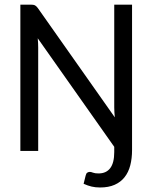

<svg xmlns="http://www.w3.org/2000/svg" viewBox="-20 -662 668 842"><path d="M559.1 -3.9Q559.1 32.7 551.3 63Q543.5 93.3 526.4 115Q509.3 136.7 482.7 148.4Q456.1 160.2 418.9 160.2Q398.4 160.2 381.8 156.2Q365.2 152.3 346.7 144L355.5 108.4Q357.9 98.1 363 95Q368.2 91.8 374 91.8Q379.4 91.8 387.9 95.2Q396.5 98.6 412.1 98.6Q445.8 98.6 463.4 75.4Q481 52.2 481 4.9V-18.1L145.5 -494.1Q146.5 -482.9 147 -472.7Q147.5 -462.4 147.5 -453.1V0H69.3V-641.6H115.7Q127 -641.6 132.8 -638.9Q138.7 -636.2 146 -626.5L483.4 -147.5Q482.4 -158.7 481.7 -169.9Q481 -181.2 481 -190.9V-641.6H559.1Z"/></svg>

Font: Carlito
Style: Regular
Weight: 400
Designer: Lukasz Dziedzic
Foundry: tyPoland Lukasz Dziedzic
Version: Version 1.104